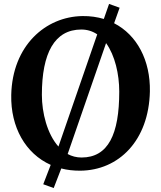

<svg xmlns="http://www.w3.org/2000/svg" viewBox="-20 -846 811 967"><path d="M197.8 82 250.5 101.1 288.6 2.4C317.9 10.3 350.1 13.7 383.8 13.7C578.6 12.2 729.5 -138.2 734.9 -385.3C737.8 -542 669.9 -669.9 554.7 -729L582.5 -807.1L529.3 -826.2L502.9 -750.5C470.2 -760.3 434.1 -765.6 396 -765.1C208.5 -762.7 42 -615.2 36.6 -367.7C33.2 -205.6 108.4 -72.3 235.4 -15.6ZM274.4 -107.9C217.8 -170.9 190.9 -277.8 190.9 -368.2C190.9 -578.1 254.4 -697.3 389.6 -697.3C419.9 -697.3 446.8 -688.5 469.7 -672.9ZM320.8 -70.3 514.2 -628.9C559.1 -566.9 580.6 -472.2 580.6 -384.8C580.6 -169.4 524.9 -52.7 390.6 -52.7C364.7 -52.7 341.3 -59.1 320.8 -70.3Z"/></svg>

Font: Merriweather
Style: Bold
Weight: 700
Designer: Eben Sorkin ( eben@eyebytes.com )
Foundry: Sorkin Type Co.
Version: Version 1.003